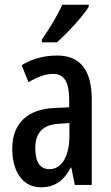

<svg xmlns="http://www.w3.org/2000/svg" viewBox="-20 -786 470 816"><path d="M357 -757V-766H245C224 -721 195 -671 158 -618V-606H222C265 -644 332 -716 357 -757ZM223 -550C167 -550 116 -536 72 -509L101 -437C141 -460 175 -472 205 -472C254 -472 274 -436 274 -361V-330L211 -327C97 -322 32 -262 32 -153C32 -68 69 10 154 10C213 10 251 -18 281 -74H283L298 0H370V-362C370 -483 325 -550 223 -550ZM230 -260 275 -263V-209C275 -121 242 -67 190 -67C152 -67 130 -95 130 -156C130 -222 162 -256 230 -260Z"/></svg>

Font: Noto Sans Hebrew ExtraCondensed Medium
Style: Regular
Weight: 500
Width: 2
Designer: Monotype Design Team
Foundry: Monotype Imaging Inc.
Version: Version 2.004